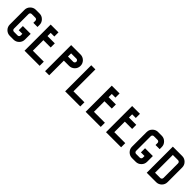

<svg xmlns="http://www.w3.org/2000/svg" viewBox="373 -2229 3737 3737"><g transform="rotate(45 2242.0 -360.5)"><path d="M372.1 -503.9Q372.1 -522.5 372.1 -560.5Q372.1 -578.1 360.4 -590.8Q347.7 -603.5 329.1 -603.5Q295.9 -603.5 228.5 -603.5Q210 -603.5 197.3 -590.8Q185.5 -578.1 185.5 -560.5Q185.5 -425.8 185.5 -158.2Q185.5 -139.6 197.3 -127Q210 -114.3 228.5 -114.3Q261.7 -114.3 329.1 -114.3Q347.7 -114.3 360.4 -127Q372.1 -139.6 372.1 -158.2Q372.1 -172.9 372.1 -202.1Q338.9 -202.1 272.5 -202.1Q272.5 -240.2 272.5 -316.4Q343.8 -316.4 487.3 -316.4Q487.3 -263.7 487.3 -159.2Q487.3 -93.8 441.4 -47.9Q394.5 -1 330.1 -1Q295.9 -1 228.5 -1Q227.5 -1 226.6 -1Q163.1 -2 117.2 -46.9Q71.3 -92.8 71.3 -159.2Q71.3 -293 71.3 -561.5Q71.3 -626 117.2 -671.9Q163.1 -718.8 228.5 -718.8Q261.7 -718.8 329.1 -718.8Q394.5 -718.8 440.4 -671.9Q486.3 -626 486.3 -561.5Q486.3 -542 486.3 -504.9Q448.2 -504.9 372.1 -504.9Q372.1 -503.9 372.1 -503.9Z M1050.8 -114.3Q1050.8 -76.2 1050.8 0Q912.1 0 634.8 0Q634.8 -240.2 634.8 -719.7Q706.1 -719.7 849.6 -719.7Q849.6 -681.6 849.6 -605.5Q816.4 -605.5 749 -605.5Q749 -576.2 749 -517.6Q815.4 -517.6 950.2 -517.6Q950.2 -479.5 950.2 -404.3Q882.8 -404.3 749 -404.3Q749 -307.6 749 -114.3Q849.6 -114.3 1050.8 -114.3Z M1614.3 -561.5Q1614.3 -496.1 1568.4 -450.2Q1521.5 -404.3 1457 -404.3Q1409.2 -404.3 1312.5 -404.3Q1312.5 -269.5 1312.5 -1Q1275.4 -1 1199.2 -1Q1199.2 -240.2 1199.2 -718.8Q1285.2 -718.8 1457 -718.8Q1521.5 -718.8 1568.4 -672.9Q1614.3 -626 1614.3 -561.5ZM1487.3 -530.3Q1494.1 -537.1 1497.1 -544.9Q1500 -552.7 1500 -561.5Q1500 -570.3 1497.1 -578.1Q1494.1 -585.9 1487.3 -591.8Q1481.4 -598.6 1473.6 -601.6Q1465.8 -604.5 1457 -604.5Q1409.2 -604.5 1312.5 -604.5Q1312.5 -575.2 1312.5 -517.6Q1361.3 -517.6 1457 -517.6Q1465.8 -517.6 1473.6 -520.5Q1481.4 -524.4 1487.3 -530.3Z M1867.2 -114.3Q1967.8 -114.3 2168.9 -114.3Q2168.9 -76.2 2168.9 0Q2030.3 0 1752.9 0Q1752.9 -239.3 1752.9 -717.8Q1791 -717.8 1867.2 -717.8Q1867.2 -516.6 1867.2 -114.3Z M2732.4 -114.3Q2732.4 -76.2 2732.4 0Q2593.8 0 2316.4 0Q2316.4 -240.2 2316.4 -719.7Q2387.7 -719.7 2531.2 -719.7Q2531.2 -681.6 2531.2 -605.5Q2498 -605.5 2430.7 -605.5Q2430.7 -576.2 2430.7 -517.6Q2497.1 -517.6 2631.8 -517.6Q2631.8 -479.5 2631.8 -404.3Q2564.5 -404.3 2430.7 -404.3Q2430.7 -307.6 2430.7 -114.3Q2531.2 -114.3 2732.4 -114.3Z M3293 -114.3Q3293 -76.2 3293 0Q3154.3 0 2877 0Q2877 -240.2 2877 -719.7Q2948.2 -719.7 3091.8 -719.7Q3091.8 -681.6 3091.8 -605.5Q3058.6 -605.5 2991.2 -605.5Q2991.2 -576.2 2991.2 -517.6Q3057.6 -517.6 3192.4 -517.6Q3192.4 -479.5 3192.4 -404.3Q3125 -404.3 2991.2 -404.3Q2991.2 -307.6 2991.2 -114.3Q3091.8 -114.3 3293 -114.3Z M3735.4 -503.9Q3735.4 -522.5 3735.4 -560.5Q3735.4 -578.1 3723.6 -590.8Q3710.9 -603.5 3692.4 -603.5Q3659.2 -603.5 3591.8 -603.5Q3573.2 -603.5 3560.5 -590.8Q3548.8 -578.1 3548.8 -560.5Q3548.8 -425.8 3548.8 -158.2Q3548.8 -139.6 3560.5 -127Q3573.2 -114.3 3591.8 -114.3Q3625 -114.3 3692.4 -114.3Q3710.9 -114.3 3723.6 -127Q3735.4 -139.6 3735.4 -158.2Q3735.4 -172.9 3735.4 -202.1Q3702.1 -202.1 3635.7 -202.1Q3635.7 -240.2 3635.7 -316.4Q3707 -316.4 3850.6 -316.4Q3850.6 -263.7 3850.6 -159.2Q3850.6 -93.8 3804.7 -47.9Q3757.8 -1 3693.4 -1Q3659.2 -1 3591.8 -1Q3590.8 -1 3589.8 -1Q3526.4 -2 3480.5 -46.9Q3434.6 -92.8 3434.6 -159.2Q3434.6 -293 3434.6 -561.5Q3434.6 -626 3480.5 -671.9Q3526.4 -718.8 3591.8 -718.8Q3625 -718.8 3692.4 -718.8Q3757.8 -718.8 3803.7 -671.9Q3849.6 -626 3849.6 -561.5Q3849.6 -542 3849.6 -504.9Q3811.5 -504.9 3735.4 -504.9Q3735.4 -503.9 3735.4 -503.9Z M4412.1 -562.5Q4412.1 -428.7 4412.1 -159.2Q4412.1 -94.7 4366.2 -47.9Q4319.3 -2 4254.9 -2Q4168.9 -2 3996.1 -2Q3996.1 -241.2 3996.1 -720.7Q4082 -720.7 4254.9 -720.7Q4319.3 -720.7 4366.2 -673.8Q4412.1 -627.9 4412.1 -562.5ZM4297.9 -160.2Q4297.9 -293.9 4297.9 -562.5Q4297.9 -581.1 4285.2 -593.8Q4272.5 -606.4 4254.9 -606.4Q4207 -606.4 4110.4 -606.4Q4110.4 -565.4 4110.4 -483.4Q4110.4 -360.4 4110.4 -116.2Q4158.2 -116.2 4254.9 -116.2Q4272.5 -116.2 4285.2 -128.9Q4297.9 -141.6 4297.9 -160.2Z"/></g></svg>

Font: Via Messena
Style: Regular
Weight: 400
Designer: Edward Sonnex
Version: 1.0